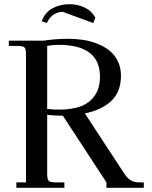

<svg xmlns="http://www.w3.org/2000/svg" viewBox="-20 -896 725 916"><path d="M22 -676.8V-702.1H189Q245.6 -710.9 304.2 -710.9Q342.3 -710.9 377.2 -705.6Q412.1 -700.2 445.3 -687Q478.5 -673.8 502.9 -654.1Q527.3 -634.3 542.2 -603.8Q557.1 -573.2 557.1 -535.2Q557.1 -457.5 510.5 -414.1Q463.9 -370.6 384.8 -355L574.2 -65.9Q588.4 -44.9 604.5 -35.4Q620.6 -25.9 645 -25.9H666V0H487.8V-25.9L279.8 -344.2H268.1Q238.3 -344.2 205.1 -348.1V-65.9Q205.1 -41 212.2 -33.4Q219.2 -25.9 244.1 -25.9H287.1V0H58.1V-25.9H104V-637.2Q104 -662.1 96.9 -669.4Q89.8 -676.8 64.9 -676.8ZM179.2 -794.9Q194.3 -836.9 230.5 -856.4Q266.6 -876 311 -876Q349.6 -876 383.3 -860.4Q417 -844.7 435.1 -812L424.8 -786.1L278.8 -839.8Q227.1 -836.9 203.1 -786.1ZM205.1 -376Q235.4 -373 263.2 -373Q321.8 -373 364.3 -388.4Q406.7 -403.8 431.9 -439.7Q457 -475.6 457 -529.8Q457 -682.1 259.8 -682.1Q246.6 -682.1 232.9 -680.9Q219.2 -679.7 211.9 -678.2L205.1 -676.8Z"/></svg>

Font: Dihjauti S
Style: Bold
Weight: 700
Designer: T. Christopher White
Version: Version 3.0.0